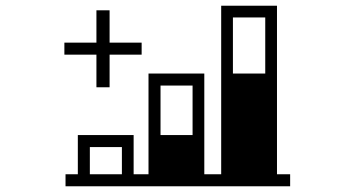

<svg xmlns="http://www.w3.org/2000/svg" viewBox="-20 -636 1240 671"><path d="M294 -122H406V-27H294ZM541 -337H653V-164H541ZM907 -575V-379H794V-575ZM317 -445V-331H363V-445H475V-487H363V-600H317V-487H205V-445ZM994 15V-27H948V-616H753V-27H694V-379H499V-27H447V-164H252V-27H209V15Z"/></svg>

Font: CryptoKit 1.4
Style: Regular
Weight: 400
Monospace: yes
Designer: Oceane Juvin
Foundry: http://www.head-geneve.ch
Version: Version 1.000